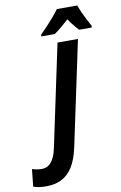

<svg xmlns="http://www.w3.org/2000/svg" viewBox="-273 -997 801 1269"><g transform="rotate(-10 127.5 -362.0)"><path d="M-68.8 209Q-97.7 209 -117.7 205.6Q-137.7 202.1 -154.8 196.3L-142.6 80.1Q-127.4 85 -111.6 87.9Q-95.7 90.8 -77.6 90.8Q-48.8 90.8 -29.1 75.2Q-9.3 59.6 3.9 32Q17.1 4.4 24.4 -32.2L168.9 -713.9H306.2L157.2 -12.2Q140.1 66.9 109.9 115.5Q79.6 164.1 35.2 186.5Q-9.3 209 -68.8 209ZM70.3 -772.5 71.3 -784.2Q92.8 -805.2 116.7 -830.6Q140.6 -856 163.3 -882.6Q186 -909.2 203.1 -932.6H339.4Q347.2 -911.6 359.1 -884.5Q371.1 -857.4 385 -830.8Q398.9 -804.2 410.2 -784.7L408.7 -772.5H324.2Q314.5 -783.2 303.2 -796.1Q292 -809.1 280.8 -824Q269.5 -838.9 259.3 -853.5Q232.9 -829.1 208.7 -809.1Q184.6 -789.1 161.1 -772.5Z"/></g></svg>

Font: Open Sans SemiCondensed
Style: Bold Italic
Weight: 700
Width: 4
Italic angle: -12°
Designer: Monotype Design Team
Foundry: Monotype Imaging Inc.
Version: Version 3.003